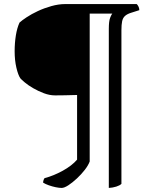

<svg xmlns="http://www.w3.org/2000/svg" viewBox="-20 -724 775 944"><path d="M283 200Q271 200 254 196.5Q237 193 220 187Q203 181 192 174Q192 167 194.5 160.5Q197 154 199 152Q244 140 288.5 115.5Q333 91 359 61V-257Q325 -256 297.5 -255.5Q270 -255 251 -255Q224 -255 196 -265.5Q168 -276 143 -290.5Q118 -305 101.5 -319Q85 -333 80 -339Q69 -355 60.5 -391.5Q52 -428 52 -472Q52 -513 58 -550Q64 -587 76 -613Q88 -624 111.5 -639.5Q135 -655 166 -669.5Q197 -684 232.5 -694Q268 -704 301 -704H652Q656 -701 660.5 -692.5Q665 -684 665 -674L624 -661Q605 -655 594.5 -645.5Q584 -636 580.5 -619.5Q577 -603 577 -575V180Q569 188 551.5 193.5Q534 199 515 200V-582Q515 -620 521.5 -636.5Q528 -653 532 -657H421V70Q414 89 397 111Q380 133 358 153.5Q336 174 316 187Q296 200 283 200Z"/></svg>

Font: Texturina 12pt Light
Style: Regular
Weight: 300
Designer: Guillermo Torres Carreño
Foundry: Omnibus-Type
Version: Version 1.002